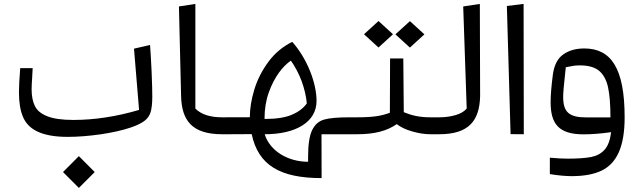

<svg xmlns="http://www.w3.org/2000/svg" viewBox="-20 -674 3228 964"><path d="M319.8 13.2C371.1 13.2 425.8 8.8 484.9 0.5C543.9 -8.3 593.8 -19.5 634.8 -33.2C666.5 -43.9 689.9 -55.2 705.1 -66.9C720.2 -78.1 731 -93.3 736.3 -111.3C741.7 -129.4 744.6 -155.3 744.6 -188C744.6 -215.8 743.7 -257.8 741.2 -314C738.8 -370.1 735.8 -414.6 733.4 -448.2L652.8 -429.7L678.2 -122.1C563.5 -88.4 453.6 -71.8 348.6 -71.8C291 -71.8 247.1 -78.1 216.3 -90.8C185.5 -103 165 -120.6 154.8 -142.6C144 -164.6 138.7 -192.4 138.7 -226.1C138.7 -238.3 139.6 -258.8 141.6 -286.6C143.1 -305.7 143.6 -320.8 144 -332H81.5C77.1 -278.3 75.2 -237.8 75.2 -210C75.2 -161.1 81.5 -120.6 94.7 -88.9C120.6 -24.4 188.5 13.2 319.8 13.2ZM296.4 189.9 376 269.5 455.6 189.9 376 109.9Z M1139.2 -85H1095.2C1034.7 -85 989.7 -99.6 960.9 -128.9V-654.3L878.4 -641.6L889.2 -191.9C892.1 -68.8 944.3 0 1095.2 0H1139.2Z M1095.2 0 1243.7 -0.5C1276.9 156.7 1387.7 220.2 1594.7 220.2L1594.2 0H1772.5V-85H1733.9C1677.7 -85 1636.2 -81.5 1609.4 -74.2C1582 -66.9 1561.5 -49.8 1547.9 -22C1533.7 6.3 1526.9 50.8 1526.9 112.3V138.2C1424.3 138.2 1334.5 83 1309.1 0C1468.3 0 1569.3 -63 1569.3 -167C1569.3 -259.8 1520.5 -381.8 1447.3 -463.9C1399.9 -440.4 1359.9 -407.2 1328.1 -364.3C1295.9 -320.8 1272.5 -274.9 1257.3 -225.6C1242.2 -176.3 1234.4 -129.4 1234.4 -85.4L1095.2 -85ZM1308.1 -76.7C1308.1 -126 1315.4 -170.4 1329.6 -210C1357.9 -289.6 1400.9 -342.3 1440.4 -369.6C1461.4 -339.8 1479.5 -306.2 1494.1 -267.6C1508.3 -229 1517.1 -191.4 1520.5 -154.8C1502.9 -130.4 1477.5 -111.3 1444.8 -97.7C1411.6 -83.5 1366.2 -76.7 1308.1 -76.7Z M1807.6 -502 1880.4 -435.5 1953.1 -502 1880.4 -568.4ZM1965.3 -501.5 2038.1 -435.1 2110.8 -501.5 2038.1 -567.9ZM1728.5 -85V0H1772.5C1862.8 0 1923.3 -17.1 1972.2 -50.8C1991.2 -35.6 2017.1 -23.4 2049.3 -14.2C2081.5 -4.9 2111.8 0 2140.6 0H2184.6V-85H2140.6C2084 -85 2044.9 -95.2 2007.3 -110.8L2004.9 -380.4H1938.5L1937.5 -107.9C1916 -99.6 1893.1 -93.8 1868.7 -90.3C1843.8 -86.9 1812 -85 1772.5 -85Z M2323.2 -128.9C2310.5 -113.8 2291.5 -103 2266.1 -95.7C2240.2 -88.4 2213.4 -85 2184.6 -85H2140.6V0H2184.6C2335.4 0 2387.7 -68.8 2390.6 -191.9L2389.2 -654.3L2305.7 -641.6Z M2543.5 -0.5 2609.9 0 2608.9 -654.3 2524.9 -644Z M2740.7 200.2C2783.2 207 2819.8 210.4 2850.1 210.4C2911.6 210.4 2961.9 201.2 3000.5 182.6C3077.6 145 3116.2 61.5 3116.2 -85C3116.2 -331.1 3048.3 -430.7 2913.6 -430.7C2871.1 -430.7 2835.4 -420.4 2807.6 -400.4C2779.3 -380.4 2762.2 -346.7 2755.9 -299.8C2748.5 -243.7 2744.6 -197.3 2744.6 -161.1C2744.6 -52.7 2784.7 0.5 2910.2 0.5C2949.2 0.5 2995.1 -2.9 3048.3 -10.3C3043.5 29.3 3032.7 58.6 3015.6 77.6C2998.5 96.7 2976.1 108.9 2948.2 114.3C2920.4 119.6 2880.9 122.6 2830.6 122.6C2806.6 122.6 2776.4 121.1 2740.7 117.7ZM2807.6 -188C2807.6 -208 2811 -246.6 2817.4 -304.2L2820.8 -336.4C2840.8 -340.3 2855 -342.8 2863.3 -344.2C2871.1 -345.2 2880.9 -345.7 2892.1 -345.7C2934.6 -345.7 2966.8 -336.4 2988.8 -317.9C3010.7 -298.8 3025.4 -271 3033.2 -234.4C3041 -197.8 3044.9 -147.5 3044.9 -84.5H2924.8C2836.4 -84.5 2807.6 -111.3 2807.6 -188Z"/></svg>

Font: SG Kara Light
Style: Regular
Weight: 400
Designer: Damoon Khanjanzadeh
Version: Version 1.000